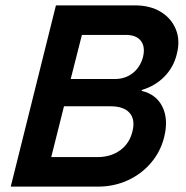

<svg xmlns="http://www.w3.org/2000/svg" viewBox="-20 -695 692 715"><path d="M20 0 188.3 -675H482.5Q539.2 -675 578.8 -650.8Q618.3 -626.7 635 -585.4Q651.7 -544.2 638.3 -493.3Q626.7 -445 592.5 -410Q558.3 -375 508.3 -360L507.5 -356.7Q562.5 -343.3 585 -297.1Q607.5 -250.8 591.7 -185.8Q578.3 -130.8 542.5 -88.8Q506.7 -46.7 455.4 -23.3Q404.2 0 344.2 0ZM170.8 -110H343.3Q392.5 -110 427.5 -135.4Q462.5 -160.8 473.3 -205.8Q484.2 -250 462.5 -274.6Q440.8 -299.2 391.7 -299.2H218.3ZM243.3 -400.8H407.5Q446.7 -400.8 474.6 -422.9Q502.5 -445 512.5 -482.5Q521.7 -520.8 504.6 -542.9Q487.5 -565 448.3 -565H285Z"/></svg>

Font: Funnel Sans SemiBold
Style: Italic
Weight: 600
Italic angle: -14.036°
Designer: NORD ID, Kristian Moeller
Foundry: Dicotype
Version: Version 1.000